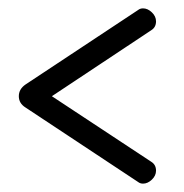

<svg xmlns="http://www.w3.org/2000/svg" viewBox="-20 -507 440 459"><path d="M41 -305 310 -483Q315 -487 322 -487Q333 -487 343 -477.5Q353 -468 353 -456Q353 -442 342 -435L104 -277L342 -120Q353 -113 353 -99Q353 -87 343 -77.5Q333 -68 322 -68Q315 -68 310 -72L41 -250Q25 -260 25 -277Q25 -294 41 -305Z"/></svg>

Font: Terminal Dosis
Style: Regular
Weight: 400
Designer: Edgar Tolentino, Pablo Impallari, Igino Marini
Foundry: Edgar Tolentino, Pablo Impallari, Igino Marini
Version: Version 1.007